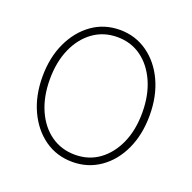

<svg xmlns="http://www.w3.org/2000/svg" viewBox="-111 -708 831 830"><g transform="rotate(20 304.5 -293.5)"><path d="M551 -293Q551 -205 519.5 -136.5Q488 -68 432 -29Q376 10 305 10Q233 10 177.5 -29Q122 -68 90 -136.5Q58 -205 58 -293Q58 -381 90 -449.5Q122 -518 177.5 -557.5Q233 -597 305 -597Q376 -597 432 -557.5Q488 -518 519.5 -449.5Q551 -381 551 -293ZM517 -293Q517 -373 490 -434Q463 -495 415.5 -529.5Q368 -564 305 -564Q242 -564 194 -529.5Q146 -495 119 -434Q92 -373 92 -293Q92 -213 119 -152Q146 -91 194 -57Q242 -23 305 -23Q368 -23 415.5 -57.5Q463 -92 490 -152.5Q517 -213 517 -293Z"/></g></svg>

Font: Raleway Thin ExtraLight
Style: Regular
Weight: 250
Version: Version 4.026